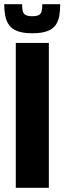

<svg xmlns="http://www.w3.org/2000/svg" viewBox="-28 -892 306 912"><path d="M47 0V-688H204V0ZM125 -734Q82 -734 55.5 -744Q29 -754 15.5 -772.5Q2 -791 -3 -816.5Q-8 -842 -8 -872H77Q77 -852 80 -839.5Q83 -827 93.5 -821Q104 -815 125 -815Q147 -815 157 -821Q167 -827 170 -840Q173 -853 173 -872H258Q258 -842 253.5 -816.5Q249 -791 236 -772.5Q223 -754 196 -744Q169 -734 125 -734Z"/></svg>

Font: Saira Condensed ExtraBold
Style: Regular
Weight: 800
Width: 3
Designer: Hector Gatti with collaboration of the Omnibus-Type team
Foundry: Omnibus-Type
Version: Version 1.101